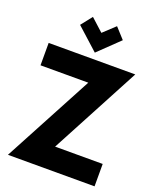

<svg xmlns="http://www.w3.org/2000/svg" viewBox="-167 -1031 922 1129"><g transform="rotate(20 293.5 -466.5)"><path d="M564.9 0H22.9L321.8 -560.1H22.9V-700.2H564.9L267.1 -140.1H564.9ZM297.4 -739.3 160.2 -863.3 215.3 -933.1 293.9 -861.8 367.2 -930.2 427.2 -864.3Z"/></g></svg>

Font: Righteous
Style: Regular
Weight: 400
Version: Version 1.000